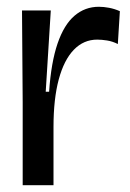

<svg xmlns="http://www.w3.org/2000/svg" viewBox="-20 -547 385 567"><path d="M47 0V-245L45 -516H130L115 -276H125Q131 -363 150 -418.5Q169 -474 200 -500.5Q231 -527 272 -527Q286 -527 302 -524Q318 -521 334 -514L328 -417Q312 -425 296 -427.5Q280 -430 267 -430Q227 -430 198 -400Q169 -370 153.5 -312.5Q138 -255 138 -172V0Z"/></svg>

Font: Bricolage Grotesque 96pt
Style: Regular
Weight: 400
Version: Version 1.001;gftools[0.9.33.dev8+g029e19f]